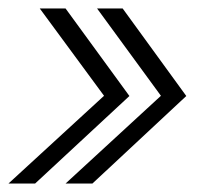

<svg xmlns="http://www.w3.org/2000/svg" viewBox="-37 -474 488 454"><path d="M118 -40H181.5L403.5 -247L253 -454H192.5L343.5 -247.5ZM-17 -40H46L269 -247L118 -454H57L209 -247.5Z"/></svg>

Font: Anybody SemiCondensed Light
Style: Italic
Weight: 300
Width: 4
Italic angle: -10°
Version: Version 1.113;gftools[0.9.25]